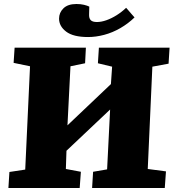

<svg xmlns="http://www.w3.org/2000/svg" viewBox="-20 -939 871 959"><path d="M530 -392 312 -186 309 -95 384 -81 378 0H22L27 -80L106 -92L130 -608L48 -625L53 -701H409L405 -623L332 -608L317 -313L534 -519L540 -606L469 -623L474 -701H827L822 -621L741 -606L718 -95L809 -83L803 0H440L445 -81L515 -93ZM420 -754Q346 -754 310.5 -781Q275 -808 275 -846Q275 -876 297 -897.5Q319 -919 362 -919Q383 -919 399.5 -915Q416 -911 426 -906L425 -868Q424 -848 433 -838.5Q442 -829 464 -829Q486 -829 511.5 -838Q537 -847 562.5 -863Q588 -879 610 -900Q610 -900 618.5 -890.5Q627 -881 636.5 -869.5Q646 -858 652 -852Q620 -821 581 -798.5Q542 -776 500.5 -765Q459 -754 420 -754Z"/></svg>

Font: Literata ExtraBold
Style: Italic
Weight: 800
Italic angle: -2°
Designer: Latin by Veronika Burian and Jose Scaglione. Greek by Irene Vlachou. Cyrillic by Vera Evstafieva
Foundry: TypeTogether
Version: Version 3.002